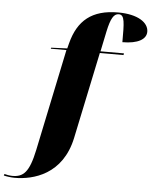

<svg xmlns="http://www.w3.org/2000/svg" viewBox="-210 -823 886 1116"><g transform="rotate(5 233.0 -265.0)"><path d="M-82 240C26 240 196 196 242 -21L348 -526H486L488 -536H351L376 -656C392 -730 409 -760 438 -760C474 -760 473 -712 473 -600C564 -600 612 -629 612 -673C612 -726 550 -770 434 -770C281 -770 200 -702 165 -567L157 -536L63 -532L62 -526H153L29 67C1 200 -32 230 -97 230C-112 230 -132 226 -143 223L-146 232C-133 236 -102 240 -82 240Z"/></g></svg>

Font: Noto Serif Display Black
Style: Italic
Weight: 900
Italic angle: -12°
Designer: Monotype Design Team
Foundry: Monotype Imaging Inc.
Version: Version 2.009